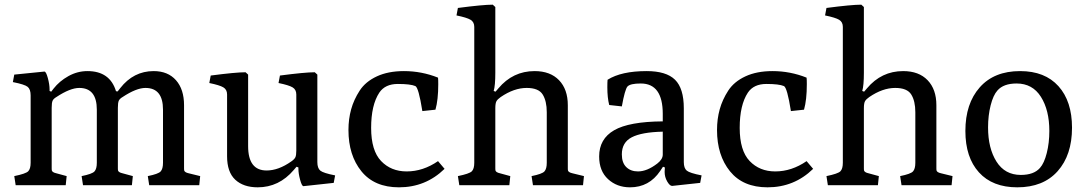

<svg xmlns="http://www.w3.org/2000/svg" viewBox="-20 -792 4636 821"><path d="M47 0 41 -39Q90 -49 100.5 -59.5Q111 -70 111 -96V-384Q111 -410 98.5 -420.5Q86 -431 35 -441L41 -473L170 -486Q177 -486 184.5 -458.5Q192 -431 192 -409V-403L199 -400L209 -413Q234 -445 272.5 -466.5Q311 -488 354 -488Q450 -488 476 -402L483 -401L494 -415Q551 -488 637 -488Q698 -488 732.5 -449Q767 -410 767 -342V-72Q767 -65 768 -62Q769 -59 773.5 -56Q778 -53 787 -51L836 -39L832 0H618L612 -39Q657 -48 667 -59Q677 -70 677 -96V-323Q677 -416 602 -416Q563 -416 504 -377Q492 -370 488 -361.5Q484 -353 484 -331V-72Q484 -65 485 -62Q486 -59 490.5 -56Q495 -53 504 -51L548 -39L544 0H335L329 -39Q374 -48 384 -59Q394 -70 394 -96V-323Q394 -416 319 -416Q280 -416 221 -377Q209 -370 205 -361.5Q201 -353 201 -331V-72Q201 -65 202 -62Q203 -59 207.5 -56Q212 -53 221 -51L265 -39L261 0Z M951 -124V-388Q951 -409 935 -418.5Q919 -428 875 -437L881 -469Q988 -483 1030 -483L1041 -473V-167Q1041 -63 1120 -63Q1171 -63 1226 -102Q1239 -111 1243 -119.5Q1247 -128 1247 -148V-388Q1247 -409 1231 -418.5Q1215 -428 1171 -437L1177 -469Q1284 -483 1326 -483L1337 -473V-99Q1337 -73 1349.5 -62.5Q1362 -52 1413 -42L1407 -10L1278 4Q1271 5 1263.5 -22.5Q1256 -50 1256 -70V-76L1248 -79L1236 -65Q1173 9 1082 9Q1021 9 986 -23.5Q951 -56 951 -124Z M1470 -236Q1470 -283 1481.5 -324.5Q1493 -366 1518 -404.5Q1543 -443 1591.5 -465.5Q1640 -488 1707 -488Q1783 -488 1853 -460Q1854 -452 1854 -432Q1854 -365 1842 -323L1786 -317Q1770 -418 1756 -424Q1735 -433 1681 -433Q1627 -433 1602 -396Q1567 -343 1567 -245Q1567 -148 1609.5 -103.5Q1652 -59 1719 -59Q1789 -59 1853 -103L1881 -70Q1800 9 1686 9Q1581 9 1525.5 -59.5Q1470 -128 1470 -236Z M1944 0 1938 -39Q1987 -49 1997.5 -59.5Q2008 -70 2008 -96V-677Q2008 -698 1992 -707.5Q1976 -717 1932 -726L1938 -758Q2045 -772 2087 -772L2098 -762V-481Q2098 -426 2091 -403L2099 -400L2111 -414Q2173 -488 2266 -488Q2333 -488 2370.5 -449Q2408 -410 2408 -342V-72Q2408 -65 2409 -62Q2410 -59 2414.5 -56Q2419 -53 2428 -51L2477 -39L2473 0H2259L2253 -39Q2298 -48 2308 -59Q2318 -70 2318 -96V-312Q2318 -360 2300.5 -388Q2283 -416 2232 -416Q2178 -416 2121 -377Q2108 -368 2103 -359.5Q2098 -351 2098 -329V-72Q2098 -65 2099 -62Q2100 -59 2104.5 -56Q2109 -53 2118 -51L2162 -39L2158 0Z M2542 -123Q2542 -198 2606 -235Q2670 -272 2814 -273V-305Q2814 -435 2720 -435Q2675 -435 2663 -422Q2652 -409 2639 -337L2585 -343Q2577 -374 2577 -419Q2577 -441 2578 -451Q2637 -488 2745 -488Q2829 -488 2866.5 -451Q2904 -414 2904 -329V-99Q2904 -73 2916.5 -62.5Q2929 -52 2980 -42L2974 -10L2854 3Q2844 3 2833 -16Q2822 -35 2822 -57Q2822 -68 2823 -76L2815 -79L2803 -61Q2756 9 2674 9Q2618 9 2580 -26Q2542 -61 2542 -123ZM2639 -132Q2639 -96 2658 -77.5Q2677 -59 2708 -59Q2747 -59 2791 -93Q2814 -111 2814 -131V-229Q2724 -227 2681.5 -205Q2639 -183 2639 -132Z M3046 -236Q3046 -283 3057.5 -324.5Q3069 -366 3094 -404.5Q3119 -443 3167.5 -465.5Q3216 -488 3283 -488Q3359 -488 3429 -460Q3430 -452 3430 -432Q3430 -365 3418 -323L3362 -317Q3346 -418 3332 -424Q3311 -433 3257 -433Q3203 -433 3178 -396Q3143 -343 3143 -245Q3143 -148 3185.5 -103.5Q3228 -59 3295 -59Q3365 -59 3429 -103L3457 -70Q3376 9 3262 9Q3157 9 3101.5 -59.5Q3046 -128 3046 -236Z M3520 0 3514 -39Q3563 -49 3573.5 -59.5Q3584 -70 3584 -96V-677Q3584 -698 3568 -707.5Q3552 -717 3508 -726L3514 -758Q3621 -772 3663 -772L3674 -762V-481Q3674 -426 3667 -403L3675 -400L3687 -414Q3749 -488 3842 -488Q3909 -488 3946.5 -449Q3984 -410 3984 -342V-72Q3984 -65 3985 -62Q3986 -59 3990.5 -56Q3995 -53 4004 -51L4053 -39L4049 0H3835L3829 -39Q3874 -48 3884 -59Q3894 -70 3894 -96V-312Q3894 -360 3876.5 -388Q3859 -416 3808 -416Q3754 -416 3697 -377Q3684 -368 3679 -359.5Q3674 -351 3674 -329V-72Q3674 -65 3675 -62Q3676 -59 3680.5 -56Q3685 -53 3694 -51L3738 -39L3734 0Z M4108 -232Q4108 -349 4169.5 -418.5Q4231 -488 4342 -488Q4448 -488 4506 -423.5Q4564 -359 4564 -246Q4564 -129 4502.5 -60Q4441 9 4330 9Q4224 9 4166 -55Q4108 -119 4108 -232ZM4345 -44Q4401 -44 4427 -74Q4445 -94 4456 -137.5Q4467 -181 4467 -232Q4467 -321 4431 -378Q4395 -435 4327 -435Q4271 -435 4245 -405Q4227 -385 4216 -341.5Q4205 -298 4205 -247Q4205 -158 4241 -101Q4277 -44 4345 -44Z"/></svg>

Font: Poly
Style: Regular
Weight: 400
Designer: Jos Nicols Silva Schwarzenberg
Foundry: Jose Nicolas Silva Schwarzenberg
Version: Version 1.001